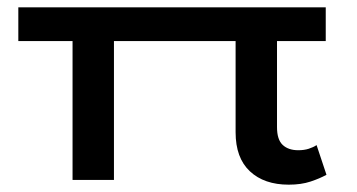

<svg xmlns="http://www.w3.org/2000/svg" viewBox="-20 -491 975 524"><path d="M30 -379V-471H869V-379ZM768 13Q701 13 662 -23.5Q623 -60 623 -130V-471H736V-144Q736 -110 751.5 -95.5Q767 -81 794 -81Q810 -81 822.5 -85Q835 -89 844 -95L871 -14Q853 -4 827.5 4.5Q802 13 768 13ZM178 0V-471H291V0Z"/></svg>

Font: BioRhyme SemiExpanded Medium
Style: Regular
Weight: 500
Width: 6
Designer: Aoife Mooney
Foundry: Aoife Mooney Type
Version: Version 1.600;gftools[0.9.33]